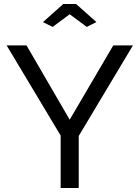

<svg xmlns="http://www.w3.org/2000/svg" viewBox="-20 -936 695 956"><path d="M112 -710 327 -340 544 -710H642L372 -259V0H282V-261L13 -710ZM194 -826 295 -916H359L460 -826L412 -802L327 -865L242 -802Z"/></svg>

Font: Raleway Thin Medium
Style: Regular
Weight: 500
Version: Version 4.026